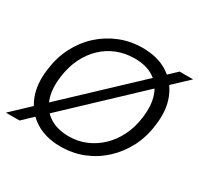

<svg xmlns="http://www.w3.org/2000/svg" viewBox="-168 -899 1137 1098"><g transform="rotate(30 401.0 -350.0)"><path d="M-15 0 728 -700H817L75 0ZM351 12Q252 12 183.5 -32Q115 -76 84 -154Q53 -232 68 -334Q78 -416 113.5 -485.5Q149 -555 204.5 -605.5Q260 -656 330 -684Q400 -712 478 -712Q579 -712 647 -668Q715 -624 746 -546Q777 -468 762 -366Q752 -283 716.5 -214.5Q681 -146 626 -95Q571 -44 501.5 -16Q432 12 351 12ZM364 -62Q422 -62 474 -83.5Q526 -105 568.5 -145Q611 -185 639 -241Q667 -297 676 -365Q688 -450 667 -511Q646 -572 596 -604.5Q546 -637 469 -637Q408 -637 354.5 -616Q301 -595 259 -555Q217 -515 190 -459.5Q163 -404 154 -335Q142 -250 163.5 -189Q185 -128 236 -95Q287 -62 364 -62Z"/></g></svg>

Font: DM Sans 36pt
Style: Italic
Weight: 400
Italic angle: -10°
Designer: Colophon Foundry, Jonny Pinhorn
Foundry: Colophon Foundry
Version: Version 4.004;gftools[0.9.30]